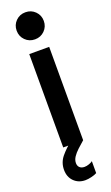

<svg xmlns="http://www.w3.org/2000/svg" viewBox="-182 -785 595 1026"><g transform="rotate(-20 116.0 -271.5)"><path d="M59.6 0V-530.8H172.9V0ZM116.2 -594.2Q83.5 -594.2 61.3 -616.5Q39.1 -638.7 39.1 -671.4Q39.1 -703.6 61.3 -725.8Q83.5 -748 116.2 -748Q148.9 -748 171.1 -725.8Q193.4 -703.6 193.4 -671.4Q193.4 -638.7 171.1 -616.5Q148.9 -594.2 116.2 -594.2ZM111.8 205.1Q72.8 205.1 47.6 179.9Q22.5 154.8 22.5 114.3Q22.5 72.8 48.6 41Q74.7 9.3 116.2 -23.9L172.9 0Q152.8 17.6 135 33.9Q117.2 50.3 106 67.1Q94.7 84 94.7 102.1Q94.7 118.2 104.5 127.4Q114.3 136.7 131.8 136.7Q144 136.7 157.7 131.8Q171.4 127 178.2 121.1V189Q166.5 195.8 146.7 200.4Q127 205.1 111.8 205.1Z"/></g></svg>

Font: Reddit Sans Condensed SemiBold
Style: Regular
Weight: 600
Designer: Stephen Hutchings
Foundry: Reddit
Version: Version 1.014